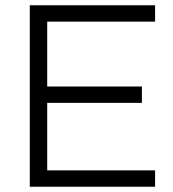

<svg xmlns="http://www.w3.org/2000/svg" viewBox="-20 -708 657 728"><path d="M93 -688H568V-626H159V-380H518V-318H159V-62H568V0H93Z"/></svg>

Font: Roundo
Style: Regular
Weight: 400
Designer: Namrata Goyal (Gurmukhi), Shiva Nallaperumal (Latin)
Foundry: Indian Type Foundry
Version: Version 1.000;PS 1.0;hotconv 1.0.88;makeotf.lib2.5.647800